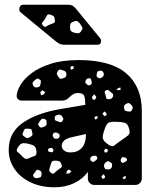

<svg xmlns="http://www.w3.org/2000/svg" viewBox="-20 -785 662 815"><path d="M211 10Q154 10 110 -11Q66 -32 41.5 -68Q17 -104 17 -149Q17 -222 76.5 -263.5Q136 -305 236 -322L342 -340Q342 -366 337.5 -378Q333 -390 312 -390Q298 -390 289.5 -384.5Q281 -379 271 -369Q260 -358 243 -358H73Q63 -358 56.5 -364Q50 -370 51 -380Q52 -399 67 -424.5Q82 -450 113.5 -474Q145 -498 194.5 -514Q244 -530 314 -530Q450 -530 516 -473.5Q582 -417 582 -314V-27Q582 -16 574 -8Q566 0 555 0H380Q369 0 361 -8Q353 -16 353 -27V-55Q331 -25 294.5 -7.5Q258 10 211 10ZM293 -504H283L278 -498L282 -489L292 -493ZM251 -485Q242 -488 236.5 -489.5Q231 -491 226 -484Q220 -475 221.5 -470Q223 -465 229 -457Q234 -450 238.5 -450.5Q243 -451 251 -454Q262 -457 262 -469Q262 -482 251 -485ZM419 -477Q415 -486 404 -485Q393 -484 391 -474Q390 -467 390 -463Q390 -459 396 -455Q403 -452 406.5 -453Q410 -454 416 -459Q424 -466 419 -477ZM359 -453Q347 -453 343 -441Q341 -435 343 -432.5Q345 -430 350 -426Q357 -420 365 -425Q371 -429 369 -439Q367 -445 366 -449Q365 -453 359 -453ZM146 -449Q140 -453 136.5 -451Q133 -449 127 -444Q122 -439 119.5 -436Q117 -433 119 -426Q122 -419 125.5 -416Q129 -413 137 -414Q145 -415 148 -418Q151 -421 152 -429Q154 -437 153.5 -441Q153 -445 146 -449ZM491 -414 482 -411 474 -405 483 -402 492 -403ZM449 -395Q443 -400 439.5 -402.5Q436 -405 429 -401Q423 -397 424.5 -392.5Q426 -388 428 -381Q430 -374 431 -369Q432 -364 439 -364Q448 -364 452 -366Q456 -368 460 -376Q462 -384 458.5 -387Q455 -390 449 -395ZM172 -393 161 -402 151 -394 154 -381 165 -384ZM389 -373 380 -385 371 -374 372 -364 383 -361ZM538 -339Q532 -345 528 -347Q524 -349 517 -345Q509 -341 507.5 -336.5Q506 -332 507 -324Q509 -316 512.5 -314.5Q516 -313 524 -312Q531 -311 534.5 -312Q538 -313 541 -320Q547 -331 538 -339ZM431 -305 424 -312 415 -303 422 -292 433 -296ZM242 -293Q235 -301 224 -297Q217 -295 214.5 -292.5Q212 -290 212 -283Q212 -276 215 -274Q218 -272 225 -270Q232 -267 236.5 -266Q241 -265 245 -272Q250 -278 248.5 -282Q247 -286 242 -293ZM394 -292 385 -291 380 -285 386 -277 394 -283ZM168 -280Q160 -282 156.5 -279.5Q153 -277 149 -270Q144 -264 142.5 -259.5Q141 -255 146 -249Q151 -243 155 -243.5Q159 -244 167 -247Q178 -251 178 -261Q178 -269 177 -273.5Q176 -278 168 -280ZM528 -239Q522 -260 510.5 -263.5Q499 -267 477 -268Q455 -269 444 -265.5Q433 -262 426 -242Q417 -218 416 -203.5Q415 -189 436 -174Q455 -159 466 -168Q477 -177 497 -191Q515 -203 524.5 -211Q534 -219 528 -239ZM97 -239Q90 -239 87 -238Q84 -237 81 -231Q78 -223 76 -217.5Q74 -212 81 -207Q89 -200 94.5 -199Q100 -198 109 -204Q118 -209 118 -214.5Q118 -220 115 -230Q114 -237 109.5 -237.5Q105 -238 97 -239ZM223 -221Q213 -225 207 -219Q201 -213 206 -203Q211 -195 219 -196Q226 -197 229 -198.5Q232 -200 233 -207Q234 -213 231.5 -215.5Q229 -218 223 -221ZM280 -138Q309 -138 327 -157Q345 -176 345 -216L286 -203Q260 -197 251 -187Q242 -177 242 -166Q242 -155 251.5 -146.5Q261 -138 280 -138ZM99 -175Q82 -179 73 -176Q64 -173 55 -158Q47 -145 55.5 -139Q64 -133 74 -122Q81 -114 86.5 -111.5Q92 -109 102 -113Q117 -120 126.5 -122.5Q136 -125 135 -142Q133 -160 125 -165.5Q117 -171 99 -175ZM205 -152Q200 -159 195 -157Q189 -156 186.5 -154.5Q184 -153 184 -147Q184 -142 187.5 -141.5Q191 -141 196 -139Q202 -137 205 -142Q209 -147 205 -152ZM439 -148 429 -155 422 -147 424 -138H434ZM392 -118Q389 -124 385 -124Q381 -124 374 -123Q365 -121 363 -112Q362 -104 371 -99Q377 -96 384 -102Q389 -107 392 -109.5Q395 -112 392 -118ZM519 -107Q518 -115 509 -117Q504 -118 501 -118Q498 -118 495 -113Q489 -103 496 -96Q500 -92 503 -94Q506 -96 511 -98Q515 -100 517 -101.5Q519 -103 519 -107ZM241 -87Q237 -98 231 -100.5Q225 -103 213 -103Q203 -103 200 -98Q197 -93 194 -83Q191 -71 189 -64.5Q187 -58 197 -51Q206 -45 211 -50.5Q216 -56 225 -63Q234 -70 239.5 -73.5Q245 -77 241 -87ZM450 -95Q444 -100 439.5 -100.5Q435 -101 429 -96Q418 -87 423 -74Q426 -67 430 -66.5Q434 -66 442 -66Q452 -67 455 -77Q456 -84 456 -88Q456 -92 450 -95ZM283 -58 272 -66 264 -59 261 -48 274 -49ZM145 -63Q137 -66 134.5 -62Q132 -58 127 -52Q123 -47 121 -44Q119 -41 122 -36Q127 -27 139 -29Q147 -31 151 -32.5Q155 -34 156 -42Q157 -51 155 -55.5Q153 -60 145 -63ZM426 -36 420 -46 410 -36 416 -25 425 -30ZM514 -38 505 -35 500 -29 507 -24 514 -29ZM256 -595Q240 -595 231 -600Q222 -605 214 -612L67 -733Q62 -738 62 -745Q62 -765 81 -765H267Q278 -765 285.5 -762Q293 -759 304 -746L404 -624Q409 -619 409 -611Q409 -595 393 -595ZM213 -699Q212 -711 208 -715.5Q204 -720 193 -723Q183 -726 180 -720.5Q177 -715 172 -706Q166 -696 160.5 -691Q155 -686 162 -677Q170 -668 176 -672.5Q182 -677 192 -681Q202 -685 208 -687Q214 -689 213 -699ZM320 -684Q313 -692 308.5 -695Q304 -698 294 -694Q284 -691 280.5 -686Q277 -681 277 -670Q277 -659 281 -654Q285 -649 296 -646Q307 -643 313.5 -644Q320 -645 326 -655Q332 -664 329 -669.5Q326 -675 320 -684Z"/></svg>

Font: Rubik Moonrocks
Style: Regular
Weight: 400
Designer: Hubert and Fischer, NaN
Foundry: Hubert and Fischer, NaN
Version: Version 2.200